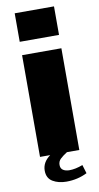

<svg xmlns="http://www.w3.org/2000/svg" viewBox="-96 -762 489 948"><g transform="rotate(-10 148.5 -288.5)"><path d="M247 -577H50V-720H247ZM247 -510V0H50V-510ZM158 143Q118 143 89.5 126Q61 109 61 71Q61 29 101 0H185Q163 14 150.5 26Q138 38 138 56Q138 74 150.5 82Q163 90 182 90Q212 90 249 76L262 119Q214 143 158 143Z"/></g></svg>

Font: Chivo Black
Style: Regular
Weight: 900
Designer: Hector Gatti
Foundry: Omnibus-Type
Version: Version 1.007